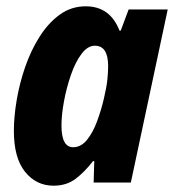

<svg xmlns="http://www.w3.org/2000/svg" viewBox="-20 -579 552 609"><path d="M150 10Q95 10 59.5 -34Q24 -78 24 -164Q24 -209 33 -262Q42 -315 60 -367Q78 -419 105.5 -462.5Q133 -506 169.5 -532.5Q206 -559 252 -559Q329 -559 359 -482H363L388 -549H512L395 0H277L279 -68H275Q249 -34 220 -12Q191 10 150 10ZM212 -112Q237 -112 256 -135.5Q275 -159 288 -194.5Q301 -230 309 -264Q318 -302 320.5 -326Q323 -350 323 -369Q323 -434 281 -434Q258 -434 238.5 -408Q219 -382 205 -341.5Q191 -301 183 -258Q175 -215 175 -181Q175 -112 212 -112Z"/></svg>

Font: Noto Sans Condensed ExtraBold
Style: Italic
Weight: 800
Width: 3
Italic angle: -12°
Designer: Monotype Design Team
Foundry: Monotype Imaging Inc.
Version: Version 2.013; ttfautohint (v1.8.4.7-5d5b)